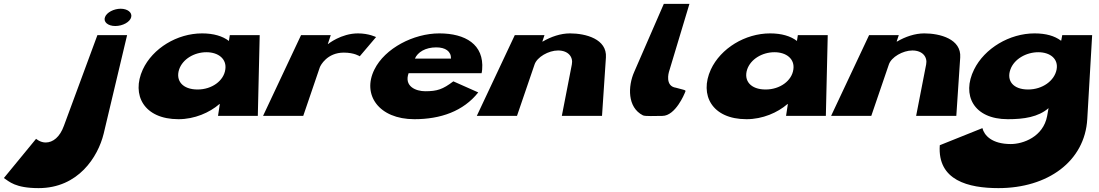

<svg xmlns="http://www.w3.org/2000/svg" viewBox="-199 -597 5659 989"><path d="M302.7 -416 130.2 51C109.3 109 74 137 36 137C8 137 -13.1 118 -13.1 118L-179 320C-151.7 338 -120.9 372 0.1 372C204.1 372 305.7 211 334.9 92L455.7 -416ZM341.9 -509C332.1 -484 356.8 -463 394.8 -463C433.8 -463 471.1 -484 476.9 -509C482.6 -533 457.5 -552 422.5 -552C387.5 -552 350.6 -533 341.9 -509Z M536.6 -239C476.5 -108 542.4 17 720.4 17C803.4 17 880.6 -17 931.3 -61H933.3L924 0H1129L1138.7 -416H984.7L980.1 -386C947.9 -411 901 -425 842 -425C713 -425 587.3 -348 536.6 -239ZM723.6 -239C741.8 -293 802.2 -328 864.2 -328C926.2 -328 969.8 -293 961.6 -239C953.7 -181 892.8 -136 818.8 -136C741.8 -136 704.7 -181 723.6 -239Z M1156 0H1363L1448.3 -250C1451.8 -260 1485.9 -326 1571.9 -326C1626.9 -326 1654 -307 1654 -307L1738.1 -406C1738.1 -406 1701 -425 1645 -425C1558 -425 1490.6 -370 1490.6 -370H1489.6L1504.7 -416H1351.7Z M2281.7 -220C2283.3 -224 2283.7 -233 2284.6 -239C2295.3 -368 2198 -425 2064 -425C1931 -425 1783.3 -348 1729.6 -239C1664.7 -109 1752.4 17 1935.4 17C2070.4 17 2187.7 -24 2264.5 -121L2136.2 -178C2082 -137 2053.4 -127 1991.4 -127C1943.4 -127 1881.3 -152 1905.7 -220ZM1938.1 -295C1952.2 -328 1992 -353 2048 -353C2095 -353 2125 -333 2124.1 -295Z M2257 0H2464L2554.6 -265C2567.4 -303 2626.6 -337 2675.6 -337C2728.6 -337 2754.4 -303 2746.6 -265L2695 0H2902L2922.1 -301C2928.6 -396 2818 -425 2737 -425C2689 -425 2639.4 -408 2596.6 -383H2594.6L2605.7 -416H2452.7Z M3220.3 -577 3067.6 -226C3035.4 -153 3031.7 -44 3112.5 -3C3123.5 3 3176 0 3213 0C3281 0 3327.9 -117 3327.9 -117C3334.7 -135 3340.7 -129 3283.2 -145C3224.4 -153 3246.6 -226 3246.6 -226L3352.3 -577Z M3462.6 -239C3402.5 -108 3468.4 17 3646.4 17C3729.4 17 3806.6 -17 3857.3 -61H3859.3L3850 0H4055L4064.7 -416H3910.7L3906.1 -386C3873.9 -411 3827 -425 3768 -425C3639 -425 3513.3 -348 3462.6 -239ZM3649.6 -239C3667.8 -293 3728.2 -328 3790.2 -328C3852.2 -328 3895.8 -293 3887.6 -239C3879.7 -181 3818.8 -136 3744.8 -136C3667.8 -136 3630.7 -181 3649.6 -239Z M4082 0H4289L4379.6 -265C4392.4 -303 4451.6 -337 4500.6 -337C4553.6 -337 4579.4 -303 4571.6 -265L4520 0H4727L4747.1 -301C4753.6 -396 4643 -425 4562 -425C4514 -425 4464.4 -408 4421.6 -383H4419.6L4430.7 -416H4277.7Z M4641.9 151C4629 333 4790.1 372 4944.1 372C5198.1 372 5389.2 234 5401.6 16L5426.7 -416H5272.7L5267.4 -388H5265.4C5233 -412 5189 -425 5130 -425C5001 -425 4872.3 -348 4818.6 -239C4753.5 -108 4815.4 17 4992.4 17C5075.4 17 5149.1 6 5202.1 -40L5194.8 1C5174.5 108 5070.8 145 5007.8 145C4909.8 145 4870.7 100 4861.4 63ZM5005.6 -239C5024.8 -293 5087.2 -328 5149.2 -328C5211.2 -328 5253.8 -293 5243.6 -239C5232.7 -181 5170.8 -136 5096.8 -136C5019.8 -136 4984.7 -181 5005.6 -239Z"/></svg>

Font: Hussar Milosc
Style: Obl
Weight: 700
Foundry: Cannot Into Space Fonts
Version: Version 1.02